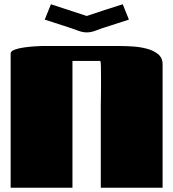

<svg xmlns="http://www.w3.org/2000/svg" viewBox="-20 -881 813 901"><path d="M320 0H30V-630Q30 -641 49 -648Q68 -655 94 -658.5Q120 -662 143 -663.5Q166 -665 175 -665H548Q569 -665 602 -663Q635 -661 667 -653Q699 -645 721 -627.5Q743 -610 743 -580V0H453V-387Q453 -396 453.5 -418Q454 -440 454 -468Q454 -496 454 -523.5Q454 -551 453.5 -570.5Q453 -590 451 -595H320ZM219 -861 387 -806Q429 -820 471 -834Q513 -848 556 -861L585 -789L461 -749Q444 -743 425 -736Q406 -729 387 -729Q369 -729 349.5 -736Q330 -743 313 -749L190 -789Z"/></svg>

Font: Gajraj One
Style: Regular
Weight: 400
Designer: Saurabh Sharma
Foundry: Saurabh Sharma
Version: Version 1.000